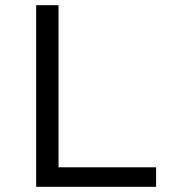

<svg xmlns="http://www.w3.org/2000/svg" viewBox="-20 -718 690 738"><path d="M119 0V-698H205V-75H580V0Z"/></svg>

Font: Azeret Mono Light
Style: Regular
Weight: 300
Designer: Martin Vácha
Foundry: Displaay
Version: Version 1.002